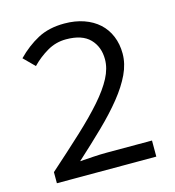

<svg xmlns="http://www.w3.org/2000/svg" viewBox="-99 -735 748 819"><g transform="rotate(-15 275.0 -325.0)"><path d="M52 0V-49Q133 -121 195.5 -179Q258 -237 300.5 -285.5Q343 -334 365 -376Q387 -418 387 -458Q387 -513 353 -548Q319 -583 248 -583Q203 -583 164.5 -560.5Q126 -538 95 -506L48 -553Q91 -597 140.5 -623.5Q190 -650 258 -650Q306 -650 344.5 -636.5Q383 -623 410 -598.5Q437 -574 451.5 -539Q466 -504 466 -462Q466 -417 444.5 -371.5Q423 -326 384 -277.5Q345 -229 291 -176.5Q237 -124 172 -65Q202 -67 232 -69Q262 -71 291 -71H491V0Z"/></g></svg>

Font: Codetta
Style: Regular
Weight: 400
Italic angle: -11°
Designer: Ulrich Proeller
Foundry: PROSA GmbH
Version: Version 2.00;September 29, 2018;FontCreator 11.5.0.2427 64-b